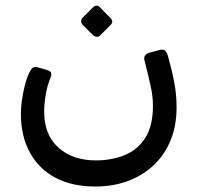

<svg xmlns="http://www.w3.org/2000/svg" viewBox="-20 -534 719 691"><path d="M323 137.3Q239 137.3 179.3 105.5Q119.6 73.7 87.4 14.7Q55.2 -44.3 55.2 -124.1Q55.2 -156.5 62.9 -197Q70.7 -237.4 81.2 -263.4Q88.9 -281.7 96 -288.5Q103.1 -295.3 114.6 -291.9L145.4 -283.2Q161.1 -278.8 163.6 -272.2Q166.1 -265.5 162.1 -255Q150.1 -227 144.5 -192.4Q138.9 -157.7 138.9 -133.1Q138.9 -48.6 190.3 -2.7Q241.7 43.3 325.2 43.3Q383.1 43.3 429.8 23.8Q476.5 4.4 503.7 -39.1Q530.8 -82.6 530.4 -154.9Q530.3 -188.7 521.5 -227.7Q512.7 -266.7 500.3 -315.6Q494.4 -337.6 517.8 -344.2L552.1 -353.6Q566.2 -357.6 573.4 -352.5Q580.6 -347.3 584.9 -330.6Q598.4 -283 607 -238.3Q615.5 -193.7 615.5 -148.2Q615.5 -81.2 593.7 -28.5Q572 24.2 532.3 61.3Q492.6 98.3 439.3 117.8Q386.1 137.3 323 137.3ZM339.9 -406Q335.2 -401.3 328 -401.8Q320.7 -402.3 315.2 -407L277 -445.2Q272.1 -450.9 272.1 -458Q272.1 -465 277 -469.9L315.2 -508.1Q320.7 -513.7 327.5 -513.8Q334.2 -513.9 338.9 -508.1L376.7 -469.9Q390.6 -456.7 378.1 -444.2Z"/></svg>

Font: Rubik Light
Style: Regular
Weight: 300
Designer: Hubert and Fischer
Foundry: Hubert and Fischer
Version: Version 2.300;gftools[0.9.30]